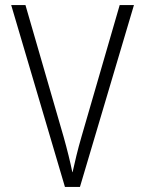

<svg xmlns="http://www.w3.org/2000/svg" viewBox="-20 -734 570 754"><path d="M235 0H294L506 -714H450L300 -197C285 -146 274 -98 265 -58H264C256 -98 244 -146 230 -196L80 -714H24Z"/></svg>

Font: Noto Sans Mono Condensed Light
Style: Regular
Weight: 300
Width: 3
Designer: Monotype Design Team
Foundry: Monotype Imaging Inc.
Version: Version 2.014